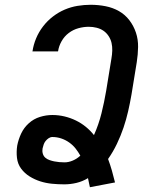

<svg xmlns="http://www.w3.org/2000/svg" viewBox="-20 -763 640 803"><path d="M356 20Q354 11 352 1.5Q350 -8 348 -18Q325 -4 299.5 2Q274 8 249 8Q223 8 197.5 5.5Q172 3 148.5 -4.5Q125 -12 104 -25Q83 -38 68.5 -57.5Q54 -77 51 -102.5Q48 -128 52 -154Q57 -180 68.5 -204.5Q80 -229 100.5 -247.5Q121 -266 147 -274Q173 -282 199 -282Q225 -282 250 -276Q275 -270 297.5 -259Q320 -248 339 -232.5Q358 -217 373 -198Q393 -243 404.5 -289.5Q416 -336 424 -383L446 -518Q449 -535 449.5 -551.5Q450 -568 446.5 -583.5Q443 -599 434 -612.5Q425 -626 412.5 -634.5Q400 -643 384 -647Q368 -651 351 -651Q330 -651 308 -645Q286 -639 267.5 -625Q249 -611 237.5 -590.5Q226 -570 223 -549L222 -548H115L116 -549Q120 -576 131 -602.5Q142 -629 160 -652.5Q178 -676 201.5 -694Q225 -712 251 -723Q277 -734 304.5 -738.5Q332 -743 359 -743Q391 -743 421.5 -737Q452 -731 477.5 -716.5Q503 -702 521 -678.5Q539 -655 548.5 -626.5Q558 -598 557.5 -566.5Q557 -535 552 -503L530 -368Q524 -333 516 -298Q508 -263 496.5 -229Q485 -195 469 -161.5Q453 -128 432 -98Q441 -74 448 -49.5Q455 -25 461 0ZM250 -84Q267 -84 284.5 -91.5Q302 -99 316 -112Q307 -128 296 -142Q285 -156 269.5 -167Q254 -178 236 -184Q218 -190 199 -190Q191 -190 183.5 -185Q176 -180 170.5 -173Q165 -166 162.5 -158Q160 -150 158 -142Q156 -131 159 -120.5Q162 -110 169.5 -103.5Q177 -97 187 -93.5Q197 -90 207 -88Q217 -86 228 -85Q239 -84 250 -84Z"/></svg>

Font: Iosevka Semibold Extended
Style: Italic
Weight: 600
Width: 7
Italic angle: -9°
Monospace: yes
Designer: Belleve Invis
Foundry: Belleve Invis
Version: Version 32.5.0; ttfautohint (v1.8.4)